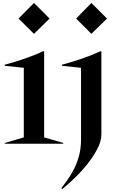

<svg xmlns="http://www.w3.org/2000/svg" viewBox="-20 -989 812 1321"><path d="M213.8 -968.8 321.2 -861.2 213.8 -756.2 107.5 -861.2ZM608.8 -968.8 716.2 -861.2 608.8 -756.2 503.8 -861.2ZM12.5 -5 143.8 -43.8V-522.5L12.5 -536.2V-543.8Q42.5 -551.2 76.9 -561.9Q111.2 -572.5 146.2 -584.4Q181.2 -596.2 214.4 -609.4Q247.5 -622.5 275 -636.2L283.8 -635V-43.8Q320 -33.8 348.8 -25Q373.8 -17.5 394.4 -11.9Q415 -6.2 415 -5V0H12.5ZM402.5 305Q433.8 265 458.8 226.9Q483.8 188.8 501.2 148.1Q518.8 107.5 528.1 64.4Q537.5 21.2 537.5 -30V-522.5L406.2 -536.2V-543.8Q436.2 -551.2 470.6 -561.9Q505 -572.5 540 -584.4Q575 -596.2 608.1 -609.4Q641.2 -622.5 668.8 -636.2L677.5 -635V-65Q677.5 -17.5 649.4 36.2Q621.2 90 580 141.2Q538.8 192.5 491.9 237.5Q445 282.5 407.5 312.5Z"/></svg>

Font: Equateur
Style: Regular
Weight: 400
Designer: Ange Degheest & Eugénie Bidaut
Foundry: Velvetyne Type Foundry
Version: Version 1.000;FEAKit 1.0